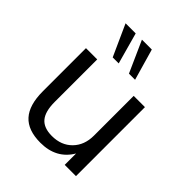

<svg xmlns="http://www.w3.org/2000/svg" viewBox="-220 -922 1061 1061"><g transform="rotate(45 310.5 -391.0)"><path d="M544.9 -539.1V0H457V-88.9Q399.4 8.8 275.4 8.8Q177.7 8.8 130.9 -43Q84 -94.7 84 -202.1V-539.1H171.9V-207Q171.9 -131.8 201.2 -97.2Q230.5 -62.5 293.9 -62.5Q367.2 -62.5 412.1 -108.4Q457 -154.3 457 -228.5V-539.1ZM141.6 -791H220.7L271.5 -607.4H224.6ZM269.5 -791H346.7L399.4 -607.4H351.6Z"/></g></svg>

Font: Min Sans
Style: Regular
Weight: 400
Designer: Jinseong-Kim, NotoSansCJK, Nunito
Foundry: Jinseong-Kim
Version: Version 1.400;Glyphs 3.1.2 (3151)